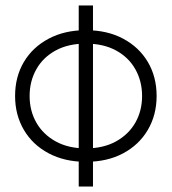

<svg xmlns="http://www.w3.org/2000/svg" viewBox="-20 -580 626 700"><path d="M267 -560V100H319V-560ZM35 -230Q35 -161 67 -106.5Q99 -52 157.5 -21Q216 10 293 10Q371 10 429 -21Q487 -52 519 -106.5Q551 -161 551 -230Q551 -300 519 -354Q487 -408 429 -439Q371 -470 293 -470Q216 -470 157.5 -439Q99 -408 67 -354Q35 -300 35 -230ZM88 -230Q88 -284 112.5 -327.5Q137 -371 183 -396Q229 -421 293 -421Q357 -421 403 -396Q449 -371 473.5 -327.5Q498 -284 498 -230Q498 -176 473.5 -133Q449 -90 403 -64.5Q357 -39 293 -39Q229 -39 183 -64.5Q137 -90 112.5 -133Q88 -176 88 -230Z"/></svg>

Font: Jost Light
Style: Regular
Weight: 300
Version: Version 3.710